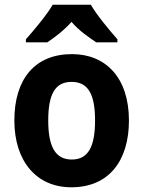

<svg xmlns="http://www.w3.org/2000/svg" viewBox="-20 -786 609 816"><path d="M366 -766H204C180 -724 124 -657 90 -619V-606H181C211 -626 251 -656 284 -693C315 -656 358 -627 389 -606H479V-619C443 -660 392 -721 366 -766ZM528 -274C528 -456 429 -556 286 -556C128 -556 41 -450 41 -274C41 -102 134 10 283 10C443 10 528 -103 528 -274ZM185 -274C185 -385 214 -438 284 -438C355 -438 384 -385 384 -274C384 -163 355 -108 285 -108C215 -108 185 -163 185 -274Z"/></svg>

Font: Noto Sans Sinhala UI SemiCondensed
Style: Bold
Weight: 700
Width: 4
Designer: Jelle Bosma - Monotype Design Team
Foundry: Monotype Imaging Inc.
Version: Version 2.006